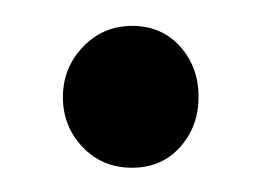

<svg xmlns="http://www.w3.org/2000/svg" viewBox="-20 -394 201 152"><path d="M29.8 -317.1Q29.8 -340.3 45.7 -356.9Q61.5 -373.5 84.7 -373.5Q107.9 -373.5 122.6 -357.2Q137.2 -340.8 137.2 -317.4Q137.2 -293.9 122.6 -277.6Q107.9 -261.2 84.5 -261.2Q61 -261.2 45.4 -277.6Q29.8 -293.9 29.8 -317.1Z"/></svg>

Font: Dhyana
Style: Regular
Weight: 400
Foundry: Vernon Adams
Version: Version 1.002; ttfautohint (v0.8.51-6076)